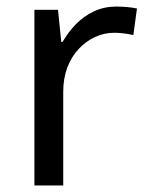

<svg xmlns="http://www.w3.org/2000/svg" viewBox="-20 -566 453 586"><path d="M335 -546Q350 -546 367.5 -544.5Q385 -543 398 -540L387 -459Q374 -462 358.5 -464Q343 -466 329 -466Q298 -466 270 -453Q242 -440 220 -416.5Q198 -393 185.5 -360Q173 -327 173 -286V0H85V-536H157L167 -438H171Q188 -468 212 -492.5Q236 -517 267 -531.5Q298 -546 335 -546Z"/></svg>

Font: uguzrati05
Style: Book
Weight: 400
Designer: Jelle Bosma - Monotype Design Team, Universal Thirst
Foundry: Monotype Imaging Inc.
Version: Version 2.106